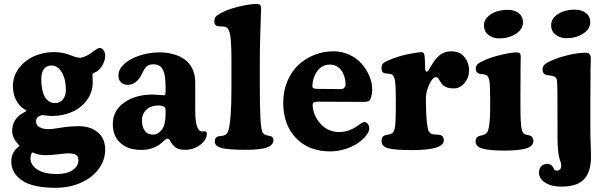

<svg xmlns="http://www.w3.org/2000/svg" viewBox="-20 -730 3000 945"><path d="M43.5 -305.7Q43.5 -355.5 73.5 -394.8Q103.5 -434.1 149.2 -453.9Q194.8 -473.6 245.1 -473.6Q293.5 -473.6 335.9 -455.1Q359.4 -445.8 376 -445.8Q383.3 -445.8 403.3 -454.1Q418.9 -460.9 440.4 -477.5Q461.9 -494.1 471.2 -494.1Q481 -494.1 489.3 -483.4Q497.6 -472.7 497.6 -455.1Q497.6 -433.6 484.9 -410.4Q472.2 -387.2 454.6 -377Q452.1 -376 448 -374Q443.8 -372.1 442.4 -371.1Q440.9 -370.1 438.7 -368.7Q436.5 -367.2 435.8 -366Q435.1 -364.7 435.1 -363.3Q435.1 -360.8 435.8 -347.2Q436.5 -333.5 436.5 -326.2Q436.5 -276.4 408 -237.5Q379.4 -198.7 334.2 -179Q289.1 -159.2 237.3 -159.2Q222.7 -159.2 207 -161.4Q191.4 -163.6 189 -163.6Q182.1 -163.6 171.9 -157.7Q157.2 -148.4 157.2 -133.8Q157.2 -113.3 175 -103.8Q192.9 -94.2 217.3 -94.2Q235.4 -94.2 279.8 -101.6Q324.2 -108.9 366.2 -108.9Q425.8 -108.9 461.7 -78.6Q497.6 -48.3 497.6 6.3Q497.6 59.6 464.8 102.8Q432.1 146 376.2 170.2Q320.3 194.3 253.9 194.3Q141.1 194.3 88.4 158.2Q35.6 122.1 35.6 64.5Q35.6 19 71.8 -8.3Q75.7 -11.2 75.7 -13.2Q75.7 -13.7 75 -14.4Q74.2 -15.1 73 -16.4Q71.8 -17.6 71.3 -18.6Q40 -50.8 40 -86.4Q40 -146.5 99.6 -177.7Q110.4 -183.1 110.4 -184.6Q110.4 -185.5 99.6 -192.4Q73.7 -208.5 58.6 -239Q43.5 -269.5 43.5 -305.7ZM251.5 -222.7Q275.4 -222.7 289.8 -240.7Q304.2 -258.8 304.2 -287.6Q304.2 -339.8 284.4 -373.8Q264.6 -407.7 233.4 -407.7Q209 -407.7 196 -389.9Q183.1 -372.1 183.1 -340.3Q183.1 -284.2 200.7 -253.4Q218.3 -222.7 251.5 -222.7ZM129.9 48.3Q129.9 82 163.3 104.2Q196.8 126.5 261.7 126.5Q308.6 126.5 337.4 107.2Q366.2 87.9 366.2 58.6Q366.2 40 354.5 32.5Q342.8 24.9 318.8 24.9Q300.8 24.9 265.1 29.3Q229.5 33.7 206.1 33.7Q169.9 33.7 147 22.9Q142.6 20.5 139.6 20.5Q137.2 20.5 135.7 23.9Q129.9 36.6 129.9 48.3Z M563 -357.4Q563 -386.2 583 -406.7Q610.4 -437 661.4 -454.6Q712.4 -472.2 763.2 -472.2Q800.3 -472.2 831.5 -463.9Q862.8 -455.6 887.7 -438.2Q912.6 -420.9 926.8 -391.8Q940.9 -362.8 940.9 -323.7V-187Q940.9 -85.9 972.7 -83Q976.6 -82.5 981.9 -83.3Q987.3 -84 988.8 -84Q998 -83 998 -71.8Q998 -42.5 965.8 -17.6Q933.6 7.3 890.6 7.3Q863.8 7.3 848.4 -1.5Q833 -10.3 818.8 -34.2Q812 -47.9 805.2 -47.9Q797.4 -47.9 777.8 -28.8Q738.3 7.8 674.3 7.8Q610.4 7.8 572.8 -26.1Q535.2 -60.1 535.2 -119.1Q535.2 -186 591.3 -225.3Q647.5 -264.6 731.4 -264.6Q742.7 -264.6 762.2 -262.9Q781.7 -261.2 785.2 -261.2Q791.5 -261.2 793.2 -264.6Q794.9 -268.1 794.9 -280.8V-304.7Q794.9 -361.3 781.5 -387.5Q768.1 -413.6 733.9 -413.6Q707.5 -413.6 692.4 -392.6Q689.5 -388.2 679.4 -368.4Q669.4 -348.6 663.1 -340.8Q639.6 -312.5 608.4 -312.5Q588.9 -312.5 575.9 -324.5Q563 -336.4 563 -357.4ZM794.9 -168V-187Q794.9 -195.3 793.5 -199Q792 -202.6 785.6 -205.6Q775.9 -210.9 761.2 -210.9Q723.6 -210.9 701.2 -190.7Q678.7 -170.4 678.7 -137.2Q678.7 -106.4 692.4 -86.9Q706.1 -67.4 731.9 -67.4Q758.8 -67.4 776.9 -92.3Q794.9 -117.2 794.9 -168Z M1119.1 -295.4V-428.7Q1119.1 -522.5 1113 -557.4Q1106.9 -592.3 1089.4 -597.7Q1079.6 -600.1 1069.3 -599.9Q1059.1 -599.6 1054.7 -600.1Q1034.7 -604 1034.7 -625Q1034.7 -639.2 1041.7 -647.5Q1048.8 -655.8 1066.4 -665Q1099.6 -684.1 1154.5 -697.3Q1209.5 -710.4 1242.7 -710.4Q1254.9 -710.4 1260 -705.8Q1265.1 -701.2 1265.1 -688Q1265.1 -672.4 1262 -589.4Q1258.8 -506.3 1258.8 -432.6V-301.8Q1258.8 -115.7 1270 -84.5Q1274.4 -69.3 1289.1 -64.9Q1293.5 -63.5 1301.5 -62.3Q1309.6 -61 1313.5 -59.6Q1325.7 -53.7 1325.7 -39.6Q1325.7 -16.6 1294.7 -4.6Q1263.7 7.3 1186.5 7.3Q1105 7.3 1071 -1.5Q1037.1 -10.3 1037.1 -33.2Q1037.1 -53.7 1053.2 -58.6Q1057.1 -59.6 1066.4 -60.5Q1075.7 -61.5 1079.6 -62.5Q1097.7 -66.4 1103.5 -85.4Q1119.1 -133.3 1119.1 -295.4Z M1621.6 -477.5Q1664.1 -477.5 1700.9 -460Q1737.8 -442.4 1761.5 -414.8Q1785.2 -387.2 1798.6 -354.2Q1812 -321.3 1812 -290Q1812 -264.6 1803.2 -241.7Q1799.8 -234.4 1792.5 -231.4Q1785.2 -228.5 1767.1 -228.5L1545.4 -229.5Q1530.8 -229.5 1524.7 -225.8Q1518.6 -222.2 1518.6 -213.4Q1518.6 -199.7 1522.9 -183.6Q1535.6 -138.7 1569.3 -109.4Q1603 -80.1 1650.4 -80.1Q1673.8 -80.1 1696 -87.9Q1718.3 -95.7 1731.2 -104.7Q1744.1 -113.8 1755.6 -121.6Q1767.1 -129.4 1772.5 -129.4Q1782.7 -129.4 1790 -120.4Q1797.4 -111.3 1797.4 -96.7Q1797.4 -82 1782.2 -63Q1767.1 -43.9 1742.4 -26.4Q1717.8 -8.8 1680.7 3.2Q1643.6 15.1 1604.5 15.1Q1500 15.1 1437 -50.3Q1374 -115.7 1374 -224.1Q1374 -281.7 1394 -329.8Q1414.1 -377.9 1448 -409.9Q1481.9 -441.9 1526.9 -459.7Q1571.8 -477.5 1621.6 -477.5ZM1656.7 -291.5Q1668 -291 1674.3 -298.1Q1680.7 -305.2 1680.7 -314.9Q1680.7 -354.5 1659.9 -383.3Q1639.2 -412.1 1603.5 -412.1Q1548.3 -412.1 1524.4 -346.7Q1517.6 -324.7 1517.6 -305.2Q1517.6 -296.9 1525.1 -294.7Q1532.7 -292.5 1550.3 -292.5Z M1928.2 -204.6V-242.7Q1928.2 -308.6 1923.8 -334Q1919.4 -359.4 1906.7 -364.3Q1898.9 -367.2 1887 -367.7Q1875 -368.2 1871.1 -370.1Q1857.9 -374 1857.9 -394Q1857.9 -409.7 1865.2 -417.5Q1872.6 -425.3 1892.1 -433.1Q1937 -452.6 1985.8 -462.9Q2034.7 -473.1 2053.7 -473.1Q2063 -473.1 2066.2 -467.5Q2069.3 -461.9 2070.3 -450.2Q2071.8 -431.2 2071.8 -402.8Q2071.8 -377 2081.1 -377Q2085.9 -377 2104 -408.7Q2122.1 -441.4 2145.3 -459.5Q2168.5 -477.5 2201.7 -477.5Q2242.2 -477.5 2265.4 -450Q2288.6 -422.4 2288.6 -382.8Q2288.6 -348.1 2266.6 -321.5Q2244.6 -294.9 2212.9 -294.9Q2192.4 -294.9 2178 -300.5Q2163.6 -306.2 2157 -314.2Q2150.4 -322.3 2145.8 -330.6Q2141.1 -338.9 2137 -344.5Q2132.8 -350.1 2127.4 -350.1Q2117.7 -350.1 2110.8 -343.3Q2096.7 -326.7 2086.4 -299.1Q2076.2 -271.5 2076.2 -245.1Q2076.2 -136.7 2086.4 -94.7Q2091.8 -73.7 2107.4 -69.8Q2112.8 -68.4 2127.9 -67.6Q2143.1 -66.9 2149.4 -64.9Q2164.6 -59.1 2164.6 -39.6Q2164.6 8.8 2008.8 8.8Q1926.8 8.8 1892.3 0.2Q1857.9 -8.3 1857.9 -35.6Q1857.9 -56.6 1870.6 -62Q1876.5 -65.4 1887.5 -67.1Q1898.4 -68.8 1903.3 -70.8Q1916.5 -74.7 1921.9 -94.2Q1928.2 -115.2 1928.2 -204.6Z M2361.8 -605.5Q2361.8 -629.4 2380.4 -647.5Q2398.9 -665.5 2424.8 -673.6Q2450.7 -681.6 2479 -681.6Q2513.2 -681.6 2533.7 -664.8Q2554.2 -647.9 2554.2 -620.6Q2554.2 -585.9 2519.3 -563.5Q2484.4 -541 2437 -541Q2405.3 -541 2383.5 -558.6Q2361.8 -576.2 2361.8 -605.5ZM2392.6 -205.6V-236.8Q2392.6 -302.2 2389.2 -328.4Q2385.7 -354.5 2373.5 -360.4Q2365.7 -363.8 2353.3 -365Q2340.8 -366.2 2337.4 -367.7Q2321.8 -374 2321.8 -390.6Q2321.8 -406.7 2331.8 -415.3Q2341.8 -423.8 2372.6 -437Q2402.8 -450.2 2451.2 -461.2Q2499.5 -472.2 2522.9 -472.2Q2534.7 -472.2 2538.8 -467.3Q2543 -462.4 2543 -450.2Q2543 -443.8 2542.2 -396.5Q2541.5 -349.1 2541.5 -266.1V-209.5Q2541.5 -116.7 2548.3 -91.3Q2552.2 -72.8 2566.4 -68.4Q2571.3 -66.4 2579.3 -64.9Q2587.4 -63.5 2591.8 -61.5Q2605.5 -53.2 2605.5 -36.6Q2605.5 -11.7 2571.8 -0.2Q2538.1 11.2 2463.4 11.2Q2388.2 11.2 2354.5 1.2Q2320.8 -8.8 2320.8 -33.7Q2320.8 -52.2 2333 -58.1Q2337.4 -60.5 2346.7 -62.5Q2356 -64.5 2359.9 -66.4Q2377 -72.3 2382.3 -87.9Q2392.6 -118.7 2392.6 -205.6Z M2692.4 -606.4Q2692.4 -630.4 2710.7 -648.4Q2729 -666.5 2754.9 -674.6Q2780.8 -682.6 2809.1 -682.6Q2843.3 -682.6 2864.3 -665.8Q2885.3 -648.9 2885.3 -621.6Q2885.3 -586.9 2850.1 -564.5Q2814.9 -542 2767.6 -542Q2735.8 -542 2714.1 -559.6Q2692.4 -577.1 2692.4 -606.4ZM2723.6 -247.1Q2723.6 -315.4 2721.4 -332.3Q2719.2 -349.1 2707.5 -353.5Q2699.7 -357.4 2685.8 -358.6Q2671.9 -359.9 2666.5 -361.8Q2650.4 -367.2 2650.4 -388.2Q2650.4 -401.4 2658.9 -410.6Q2667.5 -419.9 2687 -428.7Q2730 -448.2 2779.3 -459.5Q2828.6 -470.7 2862.8 -470.7Q2887.7 -470.7 2887.7 -444.3Q2887.7 -440.9 2886.7 -390.9Q2885.7 -340.8 2885.7 -243.7V-89.4Q2885.7 -56.2 2887.7 -8.1Q2889.6 40 2888.2 61Q2883.8 125 2850.1 156.7Q2816.4 188.5 2742.7 188.5Q2694.3 188.5 2663.6 169.2Q2632.8 149.9 2632.8 118.2Q2632.8 101.1 2643.8 88.9Q2654.8 76.7 2672.9 76.7Q2691.9 76.7 2701.2 91.3Q2702.1 93.3 2704.3 97.9Q2706.5 102.5 2707.8 104.2Q2709 106 2712.4 107.9Q2715.8 109.9 2720.7 109.9Q2742.2 109.9 2742.2 84Q2742.2 76.7 2739.3 67.6Q2736.3 58.6 2733.2 48.6Q2730 38.6 2727.1 12Q2724.1 -14.6 2724.1 -53.2Z"/></svg>

Font: Cooper*
Style: Bold
Weight: 700
Designer: Owen Earl
Foundry: indestructible type*
Version: Version 0.001